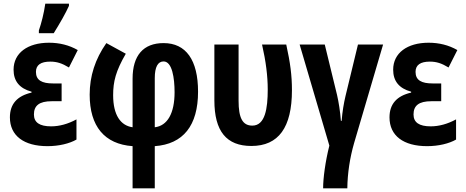

<svg xmlns="http://www.w3.org/2000/svg" viewBox="-20 -787 2542 1047"><path d="M192 -606H273C309 -664 337 -713 356 -755V-767H227C219 -712 206 -662 192 -621ZM239 10C301 10 359 -4 397 -26V-136C351 -111 304 -98 259 -98C196 -98 165 -119 165 -163C165 -211 194 -235 262 -235H316V-332H269C209 -332 176 -349 176 -395C176 -433 203 -451 254 -451C290 -451 318 -442 356 -419L404 -514C357 -541 304 -554 247 -554C131 -554 54 -498 54 -407C54 -345 86 -305 152 -287V-282C73 -264 34 -219 34 -147C34 -47 110 10 239 10Z M703 240H824V10C979 -1 1060 -102 1060 -287C1060 -460 994 -552 872 -552C762 -552 703 -485 703 -358V-93C638 -102 597 -159 597 -268C597 -342 611 -399 666 -494L560 -552C499 -465 469 -372 469 -271C469 -98 550 -1 703 10ZM824 -93V-361C824 -422 841 -452 872 -452C919 -452 932 -361 932 -284C932 -169 893 -101 824 -93Z M1351 9C1499 9 1572 -92 1572 -295C1572 -376 1563 -444 1541 -544H1409C1430 -452 1440 -372 1440 -299C1440 -196 1426 -102 1356 -102C1303 -102 1281 -143 1281 -238V-544H1149V-240C1149 -71 1215 9 1351 9Z M1742 240H1874C1875 157 1888 73 1911 -7L2069 -544H1932L1864 -263C1855 -225 1847 -179 1843 -128H1839C1835 -180 1827 -230 1818 -269L1751 -544H1614L1776 7C1754 94 1742 185 1742 240Z M2309 10C2371 10 2429 -4 2467 -26V-136C2421 -111 2374 -98 2329 -98C2266 -98 2235 -119 2235 -163C2235 -211 2264 -235 2332 -235H2386V-332H2339C2279 -332 2246 -349 2246 -395C2246 -433 2273 -451 2324 -451C2360 -451 2388 -442 2426 -419L2474 -514C2427 -541 2374 -554 2317 -554C2201 -554 2124 -498 2124 -407C2124 -345 2156 -305 2222 -287V-282C2143 -264 2104 -219 2104 -147C2104 -47 2180 10 2309 10Z"/></svg>

Font: Kathrein 77 Bold Condensed
Style: Regular
Weight: 700
Width: 3
Designer: Lazydogs Typefoundry, based on Open Sans by Ascender Corporation
Foundry: Lazydogs Typefoundry
Version: Version 1.003;PS 001.003;hotconv 1.0.88;makeotf.lib2.5.64775